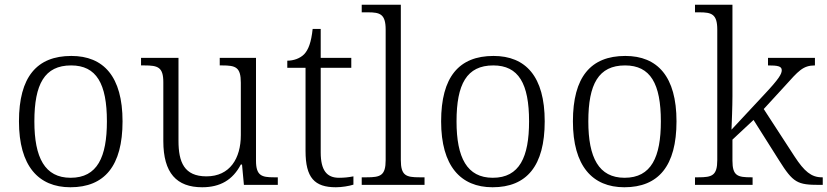

<svg xmlns="http://www.w3.org/2000/svg" viewBox="-20 -780 3491 810"><path d="M277 10C421 10 497 -80 497 -268C497 -457 417 -544 281 -544C135 -544 60 -455 60 -268C60 -80 142 10 277 10ZM278 -30C169 -30 125 -115 125 -268C125 -425 168 -504 280 -504C387 -504 431 -427 431 -268C431 -118 391 -30 278 -30Z M833 10C909 10 962 -21 996 -86H1001L1009 0H1152V-32H1135C1084 -32 1060 -39 1060 -102V-536H907V-504H917C974 -504 996 -497 996 -431V-210C996 -112 950 -36 851 -36C757 -36 733 -96 733 -186V-536H575V-504H589C646 -504 669 -497 669 -433V-185C669 -50 725 10 833 10Z M1397 10C1422 10 1452 5 1471 -1V-36C1450 -32 1433 -30 1410 -30C1359 -30 1333 -61 1333 -137V-494H1462V-536H1333V-658H1299C1293 -601 1281 -570 1263 -551C1245 -533 1218 -524 1192 -524V-494H1269V-143C1269 -30 1307 10 1397 10Z M1506 0H1771V-32H1750C1693 -32 1671 -39 1671 -105V-760H1506V-728H1532C1583 -728 1607 -721 1607 -655V-105C1607 -39 1585 -32 1527 -32H1506Z M2058 10C2202 10 2278 -80 2278 -268C2278 -457 2198 -544 2062 -544C1916 -544 1841 -455 1841 -268C1841 -80 1923 10 2058 10ZM2059 -30C1950 -30 1906 -115 1906 -268C1906 -425 1949 -504 2061 -504C2168 -504 2212 -427 2212 -268C2212 -118 2172 -30 2059 -30Z M2614 10C2758 10 2834 -80 2834 -268C2834 -457 2754 -544 2618 -544C2472 -544 2397 -455 2397 -268C2397 -80 2479 10 2614 10ZM2615 -30C2506 -30 2462 -115 2462 -268C2462 -425 2505 -504 2617 -504C2724 -504 2768 -427 2768 -268C2768 -118 2728 -30 2615 -30Z M2912 0H3155V-32H3149C3092 -32 3070 -38 3070 -102V-191L3159 -274L3267 -103C3326 -9 3344 0 3437 0H3451V-32H3447C3403 -32 3373 -57 3332 -120L3202 -320L3291 -417C3348 -480 3367 -504 3418 -504V-536H3220V-504C3260 -504 3278 -501 3278 -484C3278 -468 3267 -448 3203 -380L3066 -233C3067 -259 3070 -331 3070 -374V-760H2912V-728H2930C2982 -728 3006 -721 3006 -655V-105C3006 -39 2984 -32 2926 -32H2912Z"/></svg>

Font: Noto Serif Devanagari Light
Style: Regular
Weight: 300
Designer: Universal Thirst, Indian Type Foundry and the Monotype Design Team
Foundry: Monotype Imaging Inc.
Version: Version 2.004